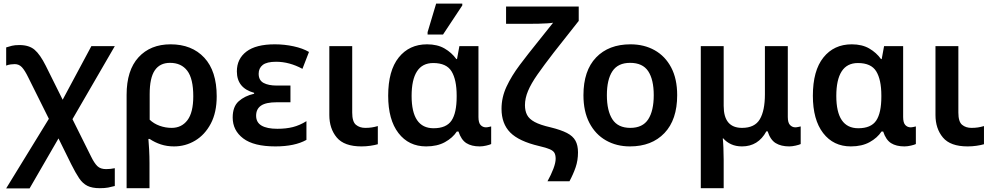

<svg xmlns="http://www.w3.org/2000/svg" viewBox="-20 -796 5465 1057"><path d="M14 241 249 -142 135 -371Q117 -408 101 -425.5Q85 -443 61 -443Q52 -443 39.5 -441.5Q27 -440 14 -435V-535Q30 -540 45.5 -544Q61 -548 87 -548Q140 -548 170.5 -522Q201 -496 232 -434L325 -247L483 -542H612L379 -140L481 65Q499 102 516 118.5Q533 135 564 135Q588 135 612 130V228Q594 233 575.5 236.5Q557 240 529 240Q487 240 461 227Q435 214 415.5 185Q396 156 372 108L302 -34L143 241Z M677 240V-274Q677 -409 742.5 -480.5Q808 -552 919 -552Q1036 -552 1104.5 -478.5Q1173 -405 1173 -266Q1173 -177 1140.5 -115.5Q1108 -54 1054.5 -22Q1001 10 938 10Q899 10 865.5 -1Q832 -12 804 -31H797Q799 -10 801 27.5Q803 65 803 101V240ZM925 -92Q980 -92 1012 -134.5Q1044 -177 1044 -266Q1044 -363 1011 -406.5Q978 -450 916 -450Q860 -450 832 -408.5Q804 -367 804 -278V-137Q827 -115 859 -103.5Q891 -92 925 -92Z M1496 10Q1377 10 1319 -34Q1261 -78 1261 -149Q1261 -209 1294 -238.5Q1327 -268 1379 -280V-285Q1284 -311 1284 -403Q1284 -472 1336.5 -512Q1389 -552 1493 -552Q1546 -552 1596.5 -541Q1647 -530 1681 -510L1645 -417Q1573 -456 1500 -456Q1449 -456 1426.5 -438.5Q1404 -421 1404 -390Q1404 -354 1431 -339.5Q1458 -325 1503 -325H1579V-233H1504Q1444 -233 1417 -214.5Q1390 -196 1390 -159Q1390 -122 1420 -104.5Q1450 -87 1507 -87Q1555 -87 1592.5 -96.5Q1630 -106 1667 -129V-26Q1603 10 1496 10Z M1970 10Q1875 10 1834 -39Q1793 -88 1793 -163V-542H1919V-176Q1919 -126 1939.5 -109Q1960 -92 1991 -92Q2011 -92 2027 -94.5Q2043 -97 2060 -102V-2Q2043 3 2019 6.5Q1995 10 1970 10Z M2326 10Q2230 10 2173.5 -63.5Q2117 -137 2117 -269Q2117 -407 2175 -479.5Q2233 -552 2331 -552Q2388 -552 2427.5 -529Q2467 -506 2492 -471H2496L2509 -542H2614V-152Q2614 -120 2626 -107.5Q2638 -95 2655 -95Q2662 -95 2671 -97Q2680 -99 2684 -100V-3Q2676 1 2657 5.5Q2638 10 2621 10Q2576 10 2547.5 -8Q2519 -26 2504 -72H2495Q2472 -37 2429.5 -13.5Q2387 10 2326 10ZM2367 -90Q2437 -90 2465.5 -132Q2494 -174 2494 -264V-270Q2494 -357 2466 -403Q2438 -449 2365 -449Q2305 -449 2275.5 -403Q2246 -357 2246 -268Q2246 -90 2367 -90ZM2334 -606V-619L2381 -776H2525V-766L2419 -606Z M2994 202Q3014 166 3026.5 133Q3039 100 3039 78Q3039 58 3032.5 46Q3026 34 3006.5 25.5Q2987 17 2948 8Q2837 -18 2789 -66.5Q2741 -115 2741 -197Q2741 -260 2768.5 -319Q2796 -378 2841.5 -438.5Q2887 -499 2942 -567L3025 -671Q3016 -669 2993.5 -667.5Q2971 -666 2945.5 -665.5Q2920 -665 2899 -665H2766V-760H3166V-681L3028 -506Q2974 -436 2939 -386Q2904 -336 2887 -295.5Q2870 -255 2870 -217Q2870 -186 2881.5 -163.5Q2893 -141 2923.5 -124.5Q2954 -108 3011 -95Q3068 -81 3101 -64Q3134 -47 3148 -21.5Q3162 4 3162 43Q3162 87 3149 125Q3136 163 3115 202Z M3708 -272Q3708 -137 3638 -63.5Q3568 10 3448 10Q3374 10 3316 -23Q3258 -56 3225 -119Q3192 -182 3192 -272Q3192 -407 3261.5 -479.5Q3331 -552 3451 -552Q3526 -552 3584 -519.5Q3642 -487 3675 -424.5Q3708 -362 3708 -272ZM3321 -272Q3321 -186 3351.5 -139Q3382 -92 3450 -92Q3518 -92 3548.5 -139Q3579 -186 3579 -272Q3579 -358 3548.5 -404Q3518 -450 3449 -450Q3382 -450 3351.5 -404Q3321 -358 3321 -272Z M3838 240V-542H3964V-213Q3964 -92 4065 -92Q4135 -92 4163 -139.5Q4191 -187 4191 -277V-542H4317V-152Q4317 -120 4329.5 -107.5Q4342 -95 4358 -95Q4365 -95 4374.5 -97Q4384 -99 4388 -100V-3Q4380 1 4360.5 5.5Q4341 10 4325 10Q4280 10 4250.5 -8Q4221 -26 4206 -73H4199Q4154 10 4065 10Q4031 10 4005 -2Q3979 -14 3962 -34H3959Q3961 -18 3962.5 17Q3964 52 3964 84V240Z M4664 10Q4568 10 4511.5 -63.5Q4455 -137 4455 -269Q4455 -407 4513 -479.5Q4571 -552 4669 -552Q4726 -552 4765.5 -529Q4805 -506 4830 -471H4834L4847 -542H4952V-152Q4952 -120 4964 -107.5Q4976 -95 4993 -95Q5000 -95 5009 -97Q5018 -99 5022 -100V-3Q5014 1 4995 5.5Q4976 10 4959 10Q4914 10 4885.5 -8Q4857 -26 4842 -72H4833Q4810 -37 4767.5 -13.5Q4725 10 4664 10ZM4705 -90Q4775 -90 4803.5 -132Q4832 -174 4832 -264V-270Q4832 -357 4804 -403Q4776 -449 4703 -449Q4643 -449 4613.5 -403Q4584 -357 4584 -268Q4584 -90 4705 -90Z M5307 10Q5212 10 5171 -39Q5130 -88 5130 -163V-542H5256V-176Q5256 -126 5276.5 -109Q5297 -92 5328 -92Q5348 -92 5364 -94.5Q5380 -97 5397 -102V-2Q5380 3 5356 6.5Q5332 10 5307 10Z"/></svg>

Font: Noto Sans SemiBold
Style: Regular
Weight: 600
Designer: Monotype Design Team
Foundry: Monotype Imaging Inc.
Version: Version 2.007